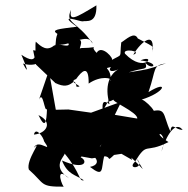

<svg xmlns="http://www.w3.org/2000/svg" viewBox="-20 -650 704 719"><path d="M417 -196C367 -207 414 -179 343 -84C411 -154 430 -114 343 -67C354 -133 393 -113 320 -82C384 -119 353 -116 378 -127C282 -145 303 -128 309 -148C257 -146 261 -140 248 -104C242 -166 154 -97 209 -110C156 -144 215 -98 198 -84C251 -94 256 -153 235 -73L324 -57L435 -74L475 -51L431 -164L465 -160ZM186 -340C254 -304 255 -375 267 -325C303 -324 229 -342 265 -354C285 -382 313 -412 312 -337C357 -368 403 -359 395 -346C397 -416 342 -382 434 -409C390 -420 366 -360 433 -395C385 -376 373 -322 389 -264C397 -247 357 -299 365 -236C414 -315 357 -249 407 -278C388 -274 497 -230 494 -206L410 -220L434 -269L321 -228L236 -240L189 -239L163 -385L126 -277C142 -313 146 -227 156 -242C154 -193 150 -164 124 -219C180 -192 154 -150 107 -146C114 -177 143 -136 145 -121C181 -69 124 -134 107 -97C142 -131 76 -51 88 -15C149 39 128 50 220 49C217 57 179 -36 239 18C170 -27 223 -64 222 -75C285 1 274 30 294 25C262 4 233 4 212 -49C301 -10 310 -48 282 -61C314 -97 379 -37 317 -25C371 17 358 -18 370 -65C405 -63 366 -32 430 -91C501 -47 542 28 492 -55C528 -20 452 -12 485 -44C534 -123 520 -72 611 -118C533 -165 621 -161 584 -82C594 -116 630 -205 664 -164C637 -162 623 -196 618 -158C587 -225 606 -251 532 -229C600 -203 513 -289 507 -276C601 -304 613 -353 536 -305C567 -394 549 -404 602 -413C523 -387 541 -392 462 -379C520 -399 533 -385 525 -414C549 -385 585 -413 506 -424C569 -450 522 -372 448 -449C437 -471 516 -458 479 -445C509 -496 563 -537 550 -454C551 -477 572 -467 496 -506C483 -534 451 -501 434 -491C427 -430 442 -450 398 -425C410 -428 360 -486 342 -452C305 -488 376 -471 283 -470C266 -457 315 -522 243 -497C207 -505 276 -466 199 -484C234 -474 312 -532 327 -487C268 -572 222 -562 246 -613C238 -568 260 -581 341 -630C343 -558 302 -574 289 -570C282 -568 190 -604 268 -550C197 -541 170 -539 195 -523C184 -495 193 -477 183 -480C156 -457 135 -474 114 -494C108 -460 130 -398 60 -445C96 -360 76 -392 66 -412C112 -398 134 -418 189 -447L104 -462L115 -408L198 -329Z"/></svg>

Font: Hussar Lance
Style: Regular
Weight: 700
Foundry: Cannot Into Space Fonts, PlusOne Fonts
Version: Version 2.27